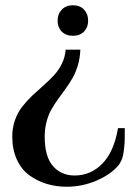

<svg xmlns="http://www.w3.org/2000/svg" viewBox="-20 -502 524 734"><path d="M200.2 -422.9Q200.2 -448.7 216.3 -465.3Q232.4 -481.9 258.8 -481.9Q285.6 -481.9 301.3 -465.3Q316.9 -448.7 316.9 -422.9Q316.9 -397.5 301.3 -381.3Q285.6 -365.2 258.8 -365.2Q231.9 -365.2 216.1 -381.3Q200.2 -397.5 200.2 -422.9ZM234.9 211.9Q194.3 211.9 158.2 200.9Q122.1 189.9 92 168Q62 146 44.4 107.9Q26.9 69.8 26.9 20Q26.9 -14.2 37.6 -43.7Q48.3 -73.2 65.7 -95.2Q83 -117.2 104.2 -137.2Q125.5 -157.2 147 -176Q168.5 -194.8 186.5 -214.4Q204.6 -233.9 216.8 -259Q229 -284.2 231 -312H287.1Q286.1 -280.8 277.8 -252.9Q269.5 -225.1 257.6 -204.1Q245.6 -183.1 231.2 -163.3Q216.8 -143.6 202.6 -124Q188.5 -104.5 176.8 -84Q165 -63.5 158 -36.9Q150.9 -10.3 150.9 20Q150.9 96.7 182.4 132.8Q213.9 168.9 265.1 168.9Q326.7 168.9 371.1 123.8Q415.5 78.6 431.2 -12.2H457Q457 18.6 456.8 31Q456.5 43.5 454.3 66.4Q452.1 89.4 446.8 104.2Q441.4 119.1 432.1 130.9Q403.3 165 348.9 188.5Q294.4 211.9 234.9 211.9Z"/></svg>

Font: El Messiri SemiBold
Style: Regular
Weight: 600
Designer: Mohamed Gaber
Foundry: Kief Type Foundry
Version: Version 2.007;PS 002.007;hotconv 1.0.88;makeotf.lib2.5.64775